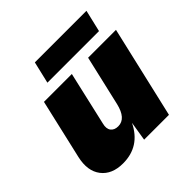

<svg xmlns="http://www.w3.org/2000/svg" viewBox="-179 -825 984 984"><g transform="rotate(-45 312.5 -333.0)"><path d="M587 -676 559 -557H185L213 -676ZM423 -500H625L509 0H329L346 -105Q290 10 167 10Q87 10 48 -40.5Q9 -91 28 -175L103 -500H305L238 -208Q230 -177 243 -159.5Q256 -142 284 -142Q340 -142 360 -228Z"/></g></svg>

Font: Elaine Sans ExtraBold
Style: Italic
Weight: 800
Italic angle: -13°
Designer: Wei Huang
Foundry: Wei Huang
Version: Version 2.001;December 24, 2019;FontCreator 12.0.0.2547 64-b